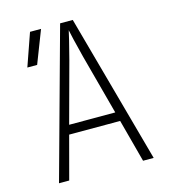

<svg xmlns="http://www.w3.org/2000/svg" viewBox="-109 -820 817 909"><g transform="rotate(-15 300.0 -365.0)"><path d="M68 0 269 -730H331L532 0H480L424 -210H174L118 0ZM186 -255H412L333 -550Q319 -604 310.5 -640.5Q302 -677 300 -688Q298 -677 289 -640.5Q280 -604 266 -550ZM65 -568 121 -728H175L113 -568Z"/></g></svg>

Font: JetBrains Mono NL Thin
Style: Regular
Weight: 100
Monospace: yes
Designer: Philipp Nurullin, Konstantin Bulenkov
Foundry: JetBrains
Version: Version 2.305; ttfautohint (v1.8.4.7-5d5b)